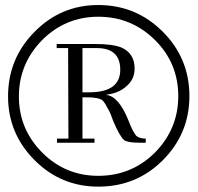

<svg xmlns="http://www.w3.org/2000/svg" viewBox="-20 -711 771 749"><path d="M718.9 -336Q718.9 -189.7 614.9 -85.7Q512 17.1 363.4 17.1Q218.3 17.1 115.4 -85.7Q11.4 -189.7 11.4 -334.9Q11.4 -482.3 114.3 -586.3Q217.1 -691.4 363.4 -691.4Q510.9 -691.4 614.9 -587.4Q718.9 -483.4 718.9 -336ZM675.4 -336Q675.4 -465.1 584 -555.4Q492.6 -645.7 363.4 -645.7Q235.4 -645.7 144 -554.3Q53.7 -461.7 53.7 -334.9Q53.7 -206.9 145.1 -115.4Q235.4 -25.1 363.4 -25.1Q492.6 -25.1 584 -115.4Q675.4 -208 675.4 -336ZM548.6 -154.3H523.4Q477.7 -154.3 464 -164.6Q446.9 -179.4 421.7 -238.9Q409.1 -274.3 404.6 -280Q390.9 -307.4 381.7 -317.7Q368 -331.4 318.9 -331.4H301.7V-170.3H348.6V-154.3H202.3V-170.3H246.9L245.7 -523.4H201.1V-539.4H352Q418.3 -539.4 453.7 -525.7Q505.1 -502.9 505.1 -443.4Q505.1 -400 470.9 -372.6Q442.3 -347.4 395.4 -341.7V-340.6Q443.4 -334.9 481.1 -241.1Q489.1 -219.4 497.1 -204Q505.1 -188.6 512 -180.6Q525.7 -170.3 548.6 -170.3ZM449.1 -438.9Q449.1 -523.4 357.7 -523.4H301.7V-350.9H328Q449.1 -350.9 449.1 -438.9Z"/></svg>

Font: t
Style: Regular
Weight: 400
Designer: Takis Katsoulidis and George D. Matthiopoulos
Foundry: Takis Katsoulidis and George D. Matthiopoulos
Version: Version 1.0 ; ttfautohint (v1.8.1)